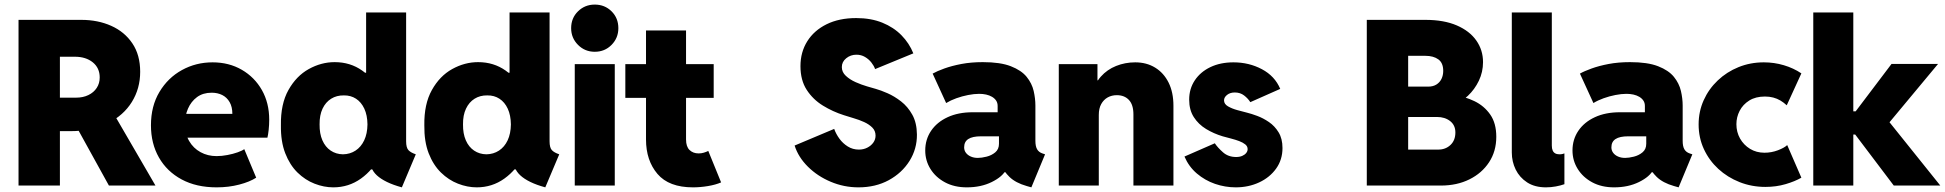

<svg xmlns="http://www.w3.org/2000/svg" viewBox="-20 -806 8448 834"><path d="M189.5 -236.3V-381.8H310.5Q340.8 -381.8 364 -393.1Q387.2 -404.3 400.1 -424.1Q413.1 -443.8 413.1 -469.7Q413.1 -510.7 383.1 -535.2Q353 -559.6 304.7 -559.6H189.5V-719.7H333Q405.3 -719.7 463.1 -693.8Q521 -668 554.9 -617.7Q588.9 -567.4 588.9 -494.1Q588.9 -421.4 552.7 -363Q516.6 -304.7 448.5 -270.5Q380.4 -236.3 285.2 -236.3ZM60.5 0V-719.7H240.2V0ZM453.1 0 308.6 -261.7 441.4 -368.2 655.3 0Z M920.9 7.8Q833 7.8 769 -26.6Q705.1 -61 670.4 -121.8Q635.7 -182.6 635.7 -261.7Q635.7 -345.2 672.6 -406.7Q709.5 -468.3 770.3 -501.7Q831.1 -535.2 903.3 -535.2Q974.6 -535.2 1030.3 -502.9Q1085.9 -470.7 1117.7 -414.6Q1149.4 -358.4 1149.4 -286.1Q1149.4 -263.7 1147 -241.5Q1144.5 -219.2 1141.6 -208H771.5V-311.5H989.3Q989.3 -341.8 977.5 -362.3Q965.8 -382.8 945.6 -393.1Q925.3 -403.3 899.4 -403.3Q861.8 -403.3 835.9 -384.3Q810.1 -365.2 796.6 -334.2Q783.2 -303.2 783.2 -267.6Q783.2 -225.1 801.5 -193.6Q819.8 -162.1 851.1 -145Q882.3 -127.9 920.9 -127.9Q943.4 -127.9 967.8 -132.6Q992.2 -137.2 1012.2 -144.3Q1032.2 -151.4 1041 -158.2L1092.8 -34.2Q1064.9 -16.1 1019.3 -4.2Q973.6 7.8 920.9 7.8Z M1725.6 7.8Q1688 -2.4 1660.9 -15.6Q1633.8 -28.8 1616.9 -44.4Q1600.1 -60.1 1593.8 -78.1L1603.5 -70.3H1559.6L1580.1 -133.8V-435.5L1555.7 -490.2H1570.3V-752H1744.1V-192.4Q1744.1 -164.6 1754.2 -153.8Q1764.2 -143.1 1786.1 -135.7ZM1427.7 7.8Q1387.2 7.8 1346.4 -8.1Q1305.7 -23.9 1272.2 -56.6Q1238.8 -89.4 1219 -140.4Q1199.2 -191.4 1200.2 -261.7Q1198.7 -354 1232.9 -415Q1267.1 -476.1 1321.3 -506.1Q1375.5 -536.1 1433.6 -536.1Q1501.5 -536.1 1553.2 -499.5Q1605 -462.9 1634.3 -402.3Q1663.6 -341.8 1664.1 -269.5Q1663.6 -194.8 1632.3 -131.6Q1601.1 -68.4 1547.9 -30.3Q1494.6 7.8 1427.7 7.8ZM1469.7 -135.7Q1500.5 -136.2 1524.4 -151.9Q1548.3 -167.5 1562 -196.5Q1575.7 -225.6 1576.2 -265.6Q1575.7 -305.7 1562.5 -334Q1549.3 -362.3 1526.4 -377.2Q1503.4 -392.1 1473.6 -391.6Q1442.4 -392.1 1418.5 -377.2Q1394.5 -362.3 1381.1 -334Q1367.7 -305.7 1368.2 -265.6Q1367.7 -225.6 1380.4 -196.5Q1393.1 -167.5 1416.3 -151.9Q1439.5 -136.2 1469.7 -135.7Z M2348.6 7.8Q2311 -2.4 2283.9 -15.6Q2256.8 -28.8 2240 -44.4Q2223.1 -60.1 2216.8 -78.1L2226.6 -70.3H2182.6L2203.1 -133.8V-435.5L2178.7 -490.2H2193.4V-752H2367.2V-192.4Q2367.2 -164.6 2377.2 -153.8Q2387.2 -143.1 2409.2 -135.7ZM2050.8 7.8Q2010.3 7.8 1969.5 -8.1Q1928.7 -23.9 1895.3 -56.6Q1861.8 -89.4 1842 -140.4Q1822.3 -191.4 1823.2 -261.7Q1821.8 -354 1856 -415Q1890.1 -476.1 1944.3 -506.1Q1998.5 -536.1 2056.6 -536.1Q2124.5 -536.1 2176.3 -499.5Q2228 -462.9 2257.3 -402.3Q2286.6 -341.8 2287.1 -269.5Q2286.6 -194.8 2255.4 -131.6Q2224.1 -68.4 2170.9 -30.3Q2117.7 7.8 2050.8 7.8ZM2092.8 -135.7Q2123.5 -136.2 2147.5 -151.9Q2171.4 -167.5 2185.1 -196.5Q2198.7 -225.6 2199.2 -265.6Q2198.7 -305.7 2185.5 -334Q2172.4 -362.3 2149.4 -377.2Q2126.5 -392.1 2096.7 -391.6Q2065.4 -392.1 2041.5 -377.2Q2017.6 -362.3 2004.2 -334Q1990.7 -305.7 1991.2 -265.6Q1990.7 -225.6 2003.4 -196.5Q2016.1 -167.5 2039.3 -151.9Q2062.5 -136.2 2092.8 -135.7Z M2476.6 0V-527.3H2650.4V0ZM2563.5 -581.1Q2520.5 -581.1 2490.7 -611.1Q2460.9 -641.1 2460.9 -683.6Q2460.9 -727.5 2490.7 -756.8Q2520.5 -786.1 2563.5 -786.1Q2606.9 -786.1 2636.5 -756.8Q2666 -727.5 2666 -683.6Q2666 -641.1 2636.5 -611.1Q2606.9 -581.1 2563.5 -581.1Z M2990.2 7.8Q2885.7 7.8 2835.9 -50.5Q2786.1 -108.9 2786.1 -200.2V-673.8H2960V-200.2Q2960 -168.9 2975.3 -154.3Q2990.7 -139.6 3014.6 -139.6Q3026.4 -139.6 3037.1 -142.8Q3047.9 -146 3056.6 -150.4L3112.3 -13.7Q3088.9 -3.4 3055.4 2.2Q3022 7.8 2990.2 7.8ZM2696.3 -380.9V-527.3H3080.1V-380.9Z M3709 7.8Q3646 7.8 3588.6 -16.4Q3531.2 -40.5 3489.5 -81.8Q3447.8 -123 3431.6 -173.8L3603.5 -246.1Q3611.3 -224.1 3626.2 -203.6Q3641.1 -183.1 3662.6 -169.7Q3684.1 -156.2 3710.9 -156.2Q3731 -156.2 3747.3 -164.6Q3763.7 -172.9 3773.4 -186.5Q3783.2 -200.2 3783.2 -216.8Q3783.2 -237.8 3769 -252Q3754.9 -266.1 3733.4 -275.9Q3711.9 -285.6 3688.2 -292.5Q3664.6 -299.3 3645.5 -305.7Q3597.7 -320.8 3554.4 -347.4Q3511.2 -374 3484.1 -415.8Q3457 -457.5 3457 -518.6Q3457 -579.6 3486.6 -626.7Q3516.1 -673.8 3570.6 -700.7Q3625 -727.5 3699.2 -727.5Q3763.2 -727.5 3812.5 -707.5Q3861.8 -687.5 3895.8 -652.8Q3929.7 -618.2 3947.3 -574.2L3781.2 -505.9Q3776.4 -520 3765.1 -534.4Q3753.9 -548.8 3737.3 -558.6Q3720.7 -568.4 3700.2 -568.4Q3674.8 -568.4 3655.8 -553Q3636.7 -537.6 3636.7 -514.6Q3636.7 -492.7 3654.1 -476.6Q3671.4 -460.4 3696.5 -449.2Q3721.7 -438 3746.1 -430.9Q3770.5 -423.8 3784.2 -419.9Q3805.2 -414.1 3835 -401.1Q3864.7 -388.2 3894 -365.5Q3923.3 -342.8 3942.9 -307.6Q3962.4 -272.5 3962.9 -221.7Q3963.4 -159.2 3930.7 -106.9Q3897.9 -54.7 3840.6 -23.4Q3783.2 7.8 3709 7.8Z M4179.7 7.8Q4125.5 7.8 4085 -13.9Q4044.4 -35.6 4021.7 -72Q3999 -108.4 3999 -152.3Q3999 -200.2 4024.4 -237.8Q4049.8 -275.4 4096.2 -296.9Q4142.6 -318.4 4205.1 -318.4H4339.8V-213.9H4241.2Q4204.1 -213.9 4186 -202.1Q4168 -190.4 4168 -166Q4168 -152.3 4175.8 -142.1Q4183.6 -131.8 4197 -126Q4210.4 -120.1 4227.5 -120.1Q4243.7 -120.1 4265.4 -125.5Q4287.1 -130.9 4303.2 -144.3Q4319.3 -157.7 4319.3 -181.6V-250L4313.5 -269.5V-345.7Q4313.5 -359.4 4306.9 -369.1Q4300.3 -378.9 4289.1 -385.5Q4277.8 -392.1 4263.4 -395.3Q4249 -398.4 4233.4 -398.4Q4211.4 -398.4 4185.3 -393.3Q4159.2 -388.2 4134 -379.2Q4108.9 -370.1 4089.8 -358.4L4031.2 -486.3Q4050.3 -497.1 4082 -508.5Q4113.8 -520 4156 -528.1Q4198.2 -536.1 4249 -536.1Q4325.2 -536.1 4370.8 -518.3Q4416.5 -500.5 4439.5 -472.2Q4462.4 -443.8 4470 -410.9Q4477.5 -377.9 4477.5 -347.7V-194.3Q4477.5 -170.4 4484.9 -157.7Q4492.2 -145 4507.8 -139.6L4519.5 -135.7L4460 7.8L4439.5 2Q4391.6 -11.7 4365 -37.4Q4338.4 -63 4333 -87.9L4376 -57.6H4297.9L4349.6 -68.4Q4335 -38.6 4288.1 -15.4Q4241.2 7.8 4179.7 7.8Z M4579.1 0V-527.3H4747.1V-457H4771.5L4725.6 -397.5Q4734.4 -442.4 4761.7 -473.1Q4789.1 -503.9 4828.1 -519.5Q4867.2 -535.2 4911.1 -535.2Q4960.4 -535.2 4997.8 -512.2Q5035.2 -489.3 5056.2 -447Q5077.1 -404.8 5077.1 -346.7V0H4903.3V-308.6Q4903.3 -351.1 4883.8 -371.8Q4864.3 -392.6 4831.1 -392.6Q4809.1 -392.6 4791.5 -382.8Q4773.9 -373 4763.4 -354Q4752.9 -335 4752.9 -306.6V0Z M5347.7 7.8Q5301.8 7.8 5257.8 -7.3Q5213.9 -22.5 5179 -52.2Q5144 -82 5125 -126L5256.8 -183.6Q5269.5 -164.6 5292.5 -144.3Q5315.4 -124 5349.6 -124Q5364.7 -124 5376 -128.9Q5387.2 -133.8 5393.3 -141.6Q5399.4 -149.4 5399.4 -158.2Q5399.4 -170.4 5389.2 -178.7Q5378.9 -187 5362.8 -193.1Q5346.7 -199.2 5327.6 -204.1Q5308.6 -209 5291 -213.9Q5252 -225.6 5218.8 -245.8Q5185.5 -266.1 5165.5 -297.4Q5145.5 -328.6 5145.5 -373Q5145.5 -420.4 5169.9 -457Q5194.3 -493.7 5237.5 -514.4Q5280.8 -535.2 5337.9 -535.2Q5405.3 -535.2 5461.4 -505.4Q5517.6 -475.6 5541 -419.9L5411.1 -362.3Q5400.9 -378.4 5384 -391.4Q5367.2 -404.3 5343.8 -404.3Q5323.2 -404.3 5310.1 -393.8Q5296.9 -383.3 5296.9 -370.1Q5296.9 -354 5314.2 -344Q5331.5 -334 5355 -327.6Q5378.4 -321.3 5397.5 -316.4Q5415.5 -312 5441.2 -302.5Q5466.8 -293 5491.9 -275.9Q5517.1 -258.8 5533.9 -231.2Q5550.8 -203.6 5550.8 -163.1Q5550.8 -112.3 5523.2 -73.7Q5495.6 -35.2 5449.5 -13.7Q5403.3 7.8 5347.7 7.8Z M6083 0V-156.2H6227.5Q6259.3 -156.2 6280.5 -176.3Q6301.8 -196.3 6301.8 -230.5Q6301.8 -262.2 6279.1 -280Q6256.3 -297.9 6221.7 -297.9H6083V-429.7H6183.6Q6204.6 -429.7 6219.2 -438.7Q6233.9 -447.8 6241.5 -463.4Q6249 -479 6249 -498Q6249 -532.7 6227.8 -548.1Q6206.5 -563.5 6171.9 -563.5H6083V-719.7H6171.9Q6252 -719.7 6307.9 -695.6Q6363.8 -671.4 6392.8 -629.9Q6421.9 -588.4 6421.9 -536.1Q6421.9 -493.2 6403.8 -455.3Q6385.7 -417.5 6356 -389.6Q6326.2 -361.8 6291 -349.6L6295.9 -393.6Q6342.8 -386.7 6384.8 -366.5Q6426.8 -346.2 6453.1 -308.6Q6479.5 -271 6479.5 -211.9Q6479.5 -148.9 6448.2 -101.3Q6417 -53.7 6362.8 -26.9Q6308.6 0 6239.3 0ZM5917 0V-719.7H6096.7V0Z M6695.3 7.8Q6646.5 7.8 6613.5 -13.7Q6580.6 -35.2 6563.7 -69.6Q6546.9 -104 6546.9 -143.6V-752H6720.7V-173.8Q6720.7 -160.6 6724.4 -152.3Q6728 -144 6735.4 -139.9Q6742.7 -135.7 6753.9 -135.7Q6762.2 -135.7 6767.3 -137.2Q6772.5 -138.7 6775.4 -139.6V-5.9Q6758.8 0 6737.8 3.9Q6716.8 7.8 6695.3 7.8Z M6991.2 7.8Q6937 7.8 6896.5 -13.9Q6856 -35.6 6833.3 -72Q6810.5 -108.4 6810.5 -152.3Q6810.5 -200.2 6835.9 -237.8Q6861.3 -275.4 6907.7 -296.9Q6954.1 -318.4 7016.6 -318.4H7151.4V-213.9H7052.7Q7015.6 -213.9 6997.6 -202.1Q6979.5 -190.4 6979.5 -166Q6979.5 -152.3 6987.3 -142.1Q6995.1 -131.8 7008.5 -126Q7022 -120.1 7039.1 -120.1Q7055.2 -120.1 7076.9 -125.5Q7098.6 -130.9 7114.7 -144.3Q7130.9 -157.7 7130.9 -181.6V-250L7125 -269.5V-345.7Q7125 -359.4 7118.4 -369.1Q7111.8 -378.9 7100.6 -385.5Q7089.4 -392.1 7075 -395.3Q7060.5 -398.4 7044.9 -398.4Q7022.9 -398.4 6996.8 -393.3Q6970.7 -388.2 6945.6 -379.2Q6920.4 -370.1 6901.4 -358.4L6842.8 -486.3Q6861.8 -497.1 6893.6 -508.5Q6925.3 -520 6967.5 -528.1Q7009.8 -536.1 7060.5 -536.1Q7136.7 -536.1 7182.4 -518.3Q7228 -500.5 7251 -472.2Q7273.9 -443.8 7281.5 -410.9Q7289.1 -377.9 7289.1 -347.7V-194.3Q7289.1 -170.4 7296.4 -157.7Q7303.7 -145 7319.3 -139.6L7331.1 -135.7L7271.5 7.8L7251 2Q7203.1 -11.7 7176.5 -37.4Q7149.9 -63 7144.5 -87.9L7187.5 -57.6H7109.4L7161.1 -68.4Q7146.5 -38.6 7099.6 -15.4Q7052.7 7.8 6991.2 7.8Z M7648.4 5.9Q7588.9 5.9 7536.4 -14.9Q7483.9 -35.6 7443.8 -72.5Q7403.8 -109.4 7381.1 -158.7Q7358.4 -208 7358.4 -265.6Q7358.4 -321.8 7380.4 -370.6Q7402.3 -419.4 7441.4 -456.5Q7480.5 -493.7 7531.7 -514.4Q7583 -535.2 7641.6 -535.2Q7686.5 -535.2 7728.5 -522.7Q7770.5 -510.3 7804.7 -487.3L7741.2 -348.6Q7728 -360.8 7713.6 -369.4Q7699.2 -377.9 7682.6 -382.3Q7666 -386.7 7646.5 -386.7Q7606 -386.7 7578.4 -369.4Q7550.8 -352.1 7536.6 -324.7Q7522.5 -297.4 7522.5 -266.6Q7522.5 -232.4 7538.3 -204.3Q7554.2 -176.3 7581.8 -159.4Q7609.4 -142.6 7644.5 -142.6Q7674.8 -142.6 7702.9 -153.3Q7731 -164.1 7743.2 -175.8L7804.7 -34.2Q7776.9 -18.1 7736.1 -6.1Q7695.3 5.9 7648.4 5.9Z M7856.4 0V-752H8030.3V-322.3H8072.3L8020.5 -295.9L8196.3 -528.3H8398.4L8146.5 -225.6V-326.2L8408.2 0H8206.1L8018.6 -248L8072.3 -221.7H8030.3V0Z"/></svg>

Font: Reddit Sans Black
Style: Regular
Weight: 900
Version: Version 1.014